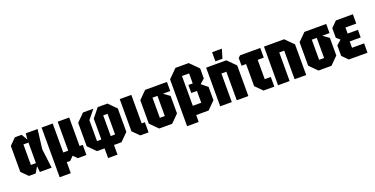

<svg xmlns="http://www.w3.org/2000/svg" viewBox="-26 -1592 5100 2614"><g transform="rotate(-20 2524.5 -285.0)"><path d="M126 0 34 -92V-468L126 -560H224L275 -473L284 -560H455L420 -280L455 0H284L275 -87L224 0ZM202 -131H275V-429H202Z M513 160V-560H674V-140H746V-560H913V-147H959V0H834L779 -55L724 0H674V160Z M1358 -129H1421V-429H1358ZM1113 0 1003 -110V-450L1113 -560H1263L1159 -432V-129H1222V-431L1326 -560H1467L1577 -450V-110L1467 0H1358V140H1222V0Z M1645 -560H1813V-147H1859V0H1739L1645 -94Z M1903 -110V-450L2013 -560H2329V-428H2223L2311 -364V-110L2201 0H2013ZM2071 -134H2143V-426H2071Z M2817 -578V-433L2750 -374L2839 -302V-110L2729 0H2535V-134H2671V-305H2589V-421H2652V-566H2549V100H2381V-578L2503 -700H2695Z M2897 0V-560H3189L3305 -444V0H3137V-414H3065V0ZM3045 -598V-730H3187L3147 -598Z M3425 -100V-420H3359V-531L3388 -560H3681V-420H3593V-140H3681V0H3525Z M3735 0V-560H4027L4143 -444V0H3975V-414H3903V0Z M4211 -110V-450L4321 -560H4637V-428H4531L4619 -364V-110L4509 0H4321ZM4379 -134H4451V-426H4379Z M4761 0 4679 -82V-233L4747 -294L4695 -338V-478L4777 -560H5023V-425H4866V-337H5015V-227H4856V-135H5031V0Z"/></g></svg>

Font: Tektur Condensed
Style: Bold
Weight: 700
Width: 3
Designer: Adam Jagosz
Foundry: Adam Jagosz
Version: Version 1.005;gftools[0.9.30]